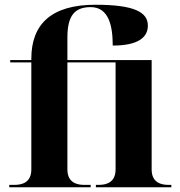

<svg xmlns="http://www.w3.org/2000/svg" viewBox="-20 -789 759 809"><path d="M19 0H362V-10H335C306 -10 264 -18 264 -75V-526H467V-75C467 -18 425 -10 396 -10H384V0H702V-10H690C661 -10 619 -18 619 -75V-536H264V-631C264 -721 293 -759 362 -759C438 -759 455 -681 455 -597C561 -597 603 -631 603 -681C603 -737 548 -769 382 -769C195 -769 112 -686 112 -542V-536H23V-526H112V-75C112 -18 70 -10 41 -10H19Z"/></svg>

Font: Noto Serif Display
Style: Bold
Weight: 700
Designer: Monotype Design Team
Foundry: Monotype Imaging Inc.
Version: Version 2.009